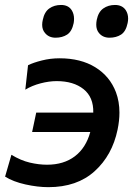

<svg xmlns="http://www.w3.org/2000/svg" viewBox="-24 -744 543 774"><path d="M171 10.5Q128 10.5 78.5 -0.5Q29 -11.5 -3.5 -32L22 -120Q60 -97 96.2 -88.5Q132.5 -80 165.5 -80Q233 -80 277.8 -114Q322.5 -148 340 -212H105.5L122 -290H352Q353.5 -352 313 -384.5Q272.5 -417 204.5 -417Q174 -417 139.5 -408Q105 -399 78 -382.5L89 -481Q110 -491.5 144.5 -500.2Q179 -509 216 -509Q301.5 -509 360.2 -472.8Q419 -436.5 443.5 -372Q457.5 -334.5 457.5 -290Q457.5 -257.5 450 -221.5Q428.5 -118 357.5 -53.8Q286.5 10.5 171 10.5ZM417.5 -592Q390 -592 374.5 -611.5Q364 -624.5 364 -644.5Q364 -653.5 366 -664Q372.5 -696 392.5 -710Q412.5 -724 439.5 -724Q469 -724 483 -703Q492.5 -688.5 492.5 -669Q492.5 -660.5 490.5 -651Q483.5 -617 464 -604.5Q444.5 -592 417.5 -592ZM200 -592Q172.5 -592 157 -611.5Q146 -624.5 146 -644Q146 -653.5 148.5 -664Q155 -696 174.8 -710Q194.5 -724 222 -724Q251.5 -724 265 -703Q274.5 -688 274.5 -668Q274.5 -660 273 -651Q266 -617 246.5 -604.5Q227 -592 200 -592Z"/></svg>

Font: Heraclito Medium
Style: Italic
Weight: 500
Italic angle: -12°
Designer: Kostas Bartsokas (font) & Cristiano Sobral (main changes)
Foundry: Kostas Bartsokas (font) & Cristiano Sobral (main changes)
Version: Version 1.00;July 8, 2020;FontCreator 13.0.0.2655 64-bit